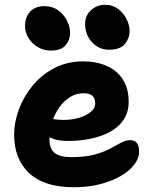

<svg xmlns="http://www.w3.org/2000/svg" viewBox="-20 -777 640 807"><path d="M291.4 10Q225.6 10 177.9 -6Q130.2 -22 99.6 -52Q69 -82 54.2 -122Q39.4 -162 39.4 -210Q39.4 -264 59.8 -318.5Q80.2 -373 118.2 -418.5Q156.2 -464 209.7 -491.5Q263.2 -519 329.4 -519Q386.2 -519 429.1 -499.8Q472 -480.6 496.4 -442.9Q520.8 -405.2 520.8 -349Q520.8 -306.6 500.7 -275.5Q480.6 -244.4 445.2 -224.4Q409.8 -204.4 363.7 -194.5Q317.6 -184.6 264.8 -184.6Q210.8 -184.6 181.9 -204.4Q153 -224.2 153 -250.2Q153 -264.4 159.7 -271.5Q166.4 -278.6 182 -278.6Q193 -278.6 208 -275.8Q223 -273 248.8 -273Q282.2 -273 311.9 -281.8Q341.6 -290.6 360.9 -306.1Q380.2 -321.6 380.2 -341Q380.2 -363 368.9 -374Q357.6 -385 331.2 -385Q299.8 -385 273.7 -368.5Q247.6 -352 228.2 -324.4Q208.8 -296.8 198.4 -261.8Q188 -226.8 188 -189.8Q188 -166.6 196.6 -150Q205.2 -133.4 225.5 -125Q245.8 -116.6 280.4 -116.6Q338.2 -116.6 377.3 -127.3Q416.4 -138 442.7 -152.2Q469 -166.4 488.5 -177.1Q508 -187.8 526.6 -187.8Q546.4 -187.8 555.6 -175.6Q564.8 -163.4 564.8 -138.8Q564.8 -112.8 544.9 -86.1Q525 -59.4 488.8 -38Q452.6 -16.6 402.4 -3.3Q352.2 10 291.4 10ZM438.4 -568Q396.2 -568 367 -599.1Q337.8 -630.2 337.8 -677Q337.8 -712 362.7 -734.4Q387.6 -756.8 422.2 -756.8Q454 -756.8 476.8 -739.2Q499.6 -721.6 512.2 -696.1Q524.8 -670.6 524.8 -645.6Q524.8 -616.8 505.1 -592.4Q485.4 -568 438.4 -568ZM193 -564.4Q163.4 -564.4 138.8 -579.2Q114.2 -594 99.7 -617.4Q85.2 -640.8 85.2 -667.2Q85.2 -705.4 107 -728.3Q128.8 -751.2 165.6 -751.2Q200.4 -751.2 224.6 -733.6Q248.8 -716 261.7 -690Q274.6 -664 274.6 -638.6Q274.6 -609.8 256 -587.1Q237.4 -564.4 193 -564.4Z"/></svg>

Font: Shantell Sans Light
Style: Regular
Weight: 300
Designer: Stephen Nixon, Anya Danilova, Shantell Martin
Foundry: Arrow Type
Version: Version 1.011;[c5ecc13dd]